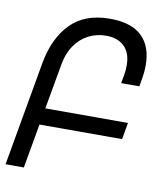

<svg xmlns="http://www.w3.org/2000/svg" viewBox="-82 -804 765 873"><g transform="rotate(10 300.0 -367.0)"><path d="M355.5 -734Q455 -734 503.5 -687.2Q552 -640.5 552 -553.5Q552 -521.5 545 -482L540 -454.5H456L463 -492.5Q467 -514 467 -537.5Q467 -595.5 436.2 -625.2Q405.5 -655 351.5 -655Q308.5 -655 271.2 -636Q234 -617 208.8 -580.8Q183.5 -544.5 174.5 -495L136.5 -281.5H518L504.5 -204.5H123L87 0H2.5L87 -479.5Q108 -599 174 -666.5Q240 -734 355.5 -734Z"/></g></svg>

Font: JuliaMono
Style: Italic
Weight: 400
Italic angle: -9°
Monospace: yes
Designer: cormullion
Foundry: corm
Version: Version 0.057; ttfautohint (v1.8.4)